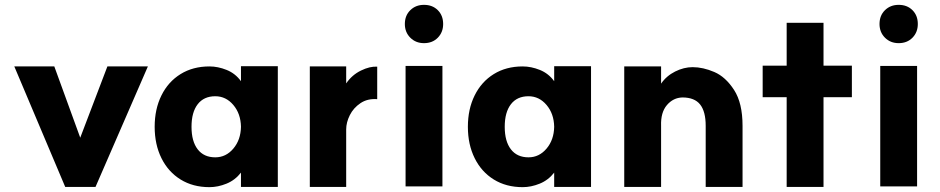

<svg xmlns="http://www.w3.org/2000/svg" viewBox="-20 -751 3879 792"><path d="M374 20H249L39 -477H204L311 -183L423 -477H590Z M618 -228Q618 -301 646 -357.5Q674 -414 725 -445.5Q776 -477 844 -477Q879 -477 915 -462.5Q951 -448 974 -416V-478H1126V20H974V-39Q950 -8 914.5 6.5Q879 21 844 21Q776 21 725 -10.5Q674 -42 646 -98.5Q618 -155 618 -228ZM974 -228Q973 -282 942.5 -318Q912 -354 868 -354Q821 -354 795.5 -321Q770 -288 770 -228Q770 -168 795.5 -135Q821 -102 868 -102Q912 -102 942.5 -138Q973 -174 974 -228Z M1258 -477H1408V-407Q1432 -442 1469 -460Q1506 -478 1536 -476V-342Q1496 -345 1467 -325.5Q1438 -306 1423 -276Q1408 -246 1408 -217V20H1258Z M1805 -479V18H1653V-479ZM1808 -652Q1808 -618 1786 -595.5Q1764 -573 1729 -573Q1695 -573 1672.5 -595.5Q1650 -618 1650 -652Q1650 -687 1672.5 -709Q1695 -731 1729 -731Q1764 -731 1786 -709Q1808 -687 1808 -652Z M1910 -228Q1910 -301 1938 -357.5Q1966 -414 2017 -445.5Q2068 -477 2136 -477Q2171 -477 2207 -462.5Q2243 -448 2266 -416V-478H2418V20H2266V-39Q2242 -8 2206.5 6.5Q2171 21 2136 21Q2068 21 2017 -10.5Q1966 -42 1938 -98.5Q1910 -155 1910 -228ZM2266 -228Q2265 -282 2234.5 -318Q2204 -354 2160 -354Q2113 -354 2087.5 -321Q2062 -288 2062 -228Q2062 -168 2087.5 -135Q2113 -102 2160 -102Q2204 -102 2234.5 -138Q2265 -174 2266 -228Z M2795 -349Q2757 -348 2731 -317.5Q2705 -287 2707 -232V20H2555V-477H2707V-406Q2729 -438 2765 -456Q2801 -474 2837 -474Q2880 -474 2926.5 -454Q2973 -434 3008 -380Q3043 -326 3043 -232V20H2891V-232Q2891 -291 2868 -320Q2845 -349 2795 -349Z M3225 -350H3126V-480H3225V-657H3377V-480H3494V-350H3377V20H3225Z M3763 -479V18H3611V-479ZM3766 -652Q3766 -618 3744 -595.5Q3722 -573 3687 -573Q3653 -573 3630.5 -595.5Q3608 -618 3608 -652Q3608 -687 3630.5 -709Q3653 -731 3687 -731Q3722 -731 3744 -709Q3766 -687 3766 -652Z"/></svg>

Font: SUITE Heavy
Style: Regular
Weight: 900
Designer: Sun
Foundry: Sun
Version: Version 2.040